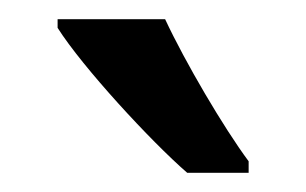

<svg xmlns="http://www.w3.org/2000/svg" viewBox="-20 -786 319 200"><path d="M152 -766H40V-757C66 -716 137 -639 175 -606H239V-618C213 -653 173 -721 152 -766Z"/></svg>

Font: Noto Sans Khmer ExtraCondensed Medium
Style: Regular
Weight: 500
Width: 2
Designer: Danh Hong and the Monotype Design Team
Foundry: Monotype Imaging Inc.
Version: Version 2.004